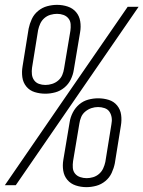

<svg xmlns="http://www.w3.org/2000/svg" viewBox="-41 -763 591 791"><path d="M146 -377Q123 -377 102 -383.5Q81 -390 67.5 -406.5Q54 -423 51 -445Q48 -467 52 -490L77 -645Q81 -665 90 -684.5Q99 -704 116 -718Q133 -732 153.5 -737.5Q174 -743 194 -743Q217 -743 238 -736Q259 -729 272.5 -713Q286 -697 289.5 -675Q293 -653 289 -630L263 -475Q260 -455 250.5 -435.5Q241 -416 224 -402Q207 -388 186.5 -382.5Q166 -377 146 -377ZM-21 0 232 -368 485 -735H530L24 0ZM146 -413Q160 -413 174 -417.5Q188 -422 199 -431.5Q210 -441 215.5 -454Q221 -467 223 -481L249 -636Q251 -650 250 -663.5Q249 -677 241 -687Q233 -697 220.5 -701.5Q208 -706 194 -706Q181 -706 167 -702Q153 -698 142 -688.5Q131 -679 125 -666Q119 -653 116 -639L91 -484Q89 -470 90.5 -456.5Q92 -443 99.5 -432.5Q107 -422 119.5 -417.5Q132 -413 146 -413ZM315 8Q292 8 271 1Q250 -6 236.5 -22Q223 -38 219.5 -60Q216 -82 220 -105L246 -260Q249 -280 259 -299.5Q269 -319 285.5 -333Q302 -347 322.5 -352.5Q343 -358 363 -358Q386 -358 407 -351.5Q428 -345 441.5 -328.5Q455 -312 458 -290Q461 -268 457 -245L432 -90Q428 -70 419 -50.5Q410 -31 393 -17Q376 -3 355.5 2.5Q335 8 315 8ZM316 -29Q329 -29 342.5 -33Q356 -37 367 -46.5Q378 -56 384 -69Q390 -82 393 -96L418 -251Q421 -265 419 -278.5Q417 -292 410 -302.5Q403 -313 390 -317.5Q377 -322 363 -322Q349 -322 335.5 -317.5Q322 -313 310.5 -303.5Q299 -294 293.5 -281Q288 -268 286 -254L260 -99Q258 -85 259 -71.5Q260 -58 268 -48Q276 -38 289 -33.5Q302 -29 316 -29Z"/></svg>

Font: Iosevka SS18 Extralight
Style: Italic
Weight: 200
Italic angle: -9°
Monospace: yes
Designer: Belleve Invis
Foundry: Belleve Invis
Version: Version 25.1.1; ttfautohint (v1.8.4)